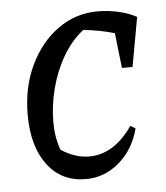

<svg xmlns="http://www.w3.org/2000/svg" viewBox="-43 -530 499 578"><g transform="rotate(-5 207.0 -241.0)"><path d="M194 9Q121 9 78.5 -47Q36 -103 36 -199Q36 -282 67.5 -348Q99 -414 152.5 -452.5Q206 -491 273 -491Q306 -491 337.5 -483.5Q369 -476 390 -464L363 -315H331L319 -421Q275 -434 225 -439Q189 -411 163.5 -367.5Q138 -324 124.5 -272.5Q111 -221 111 -170Q111 -125 125 -86Q167 -58 210 -58Q285 -58 341 -139L356 -130Q340 -68 295.5 -29.5Q251 9 194 9Z"/></g></svg>

Font: Piazzolla
Style: Italic
Weight: 400
Italic angle: -11.3°
Designer: Juan Pablo del Peral
Foundry: Huerta Tipografica
Version: Version 1.330